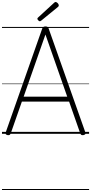

<svg xmlns="http://www.w3.org/2000/svg" viewBox="-20 -1346 916 1931"><path d="M57 13Q42 10 37.5 3Q33 -4 38 -16L404 -1057Q408 -1070 415.5 -1075Q423 -1080 438 -1080Q452 -1080 459 -1075Q466 -1070 470 -1057L838 -16Q843 -4 838 3Q833 10 818 13Q804 15 797.5 10.5Q791 6 785 -10L675 -324H200L90 -10Q85 5 78 10Q71 15 57 13ZM218 -374H656L437 -999ZM381 -1132Q374 -1132 365 -1141Q356 -1150 356 -1157Q356 -1159 357 -1162.5Q358 -1166 362 -1169L523 -1317Q528 -1321 531 -1323.5Q534 -1326 538 -1326Q545 -1326 553 -1320.5Q561 -1315 566 -1307Q571 -1299 571 -1292Q571 -1288 570 -1285Q569 -1282 564 -1277L395 -1139Q390 -1136 387 -1134Q384 -1132 381 -1132ZM0 555H876V565H0ZM0 -20H876V0H0ZM0 -505H876V-500H0ZM0 -1075H876V-1065H0Z"/></svg>

Font: Playwrite AR Guides
Style: Regular
Weight: 400
Designer: Veronika Burian, José Scaglione
Foundry: TypeTogether
Version: Version 1.003